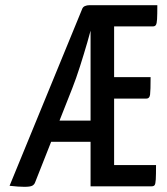

<svg xmlns="http://www.w3.org/2000/svg" viewBox="-20 -720 644 742"><path d="M74 2Q65 2 49 1Q33 0 17 -2L297 -684Q300 -693 308 -696.5Q316 -700 326 -700H351Q349 -680 340 -641.5Q331 -603 317.5 -556.5Q304 -510 289 -463Q274 -416 259 -378L116 -16Q113 -7 105 -2.5Q97 2 74 2ZM124 -172 159 -254H357V-172ZM330 0V-682Q330 -682 333 -691Q336 -700 348 -700H588Q588 -663 587 -646Q586 -629 582.5 -623.5Q579 -618 571 -618H421V-82H583Q583 -44 582 -26.5Q581 -9 577.5 -4.5Q574 0 566 0ZM340 -339V-422H562Q562 -370 560 -354.5Q558 -339 546 -339Z"/></svg>

Font: Yanone Kaffeesatz Medium
Style: Regular
Weight: 500
Designer: Yanone (Cyrillic: Daniel Pouzeot, Huerta Tipografica, and Cyreal)
Foundry: Yanone
Version: Version 2.003